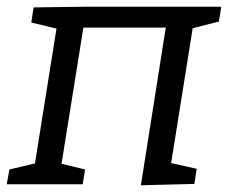

<svg xmlns="http://www.w3.org/2000/svg" viewBox="-22 -548 678 571"><path d="M636 -528 629 -484 551 -464 487 -63 563 -46 556 -1 397 3 471 -466H226L161 -61L231 -44L224 0H-2L6 -44L82 -62L146 -463L71 -481L78 -526L231 -528Z"/></svg>

Font: Bitter Pro
Style: Italic
Weight: 400
Italic angle: -9°
Designer: Sol Matas, and Bitter project Authors
Foundry: Sol Matas
Version: Version 1.010